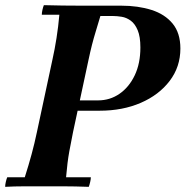

<svg xmlns="http://www.w3.org/2000/svg" viewBox="-27 -722 719 744"><path d="M-7 2Q-7 -6 -4.5 -17Q-2 -28 1 -35H69Q84 -82 95.5 -124.5Q107 -167 116 -210L176 -490Q185 -530 192 -574.5Q199 -619 203 -665H135Q135 -673 137.5 -684Q140 -695 143 -702Q177 -701 216.5 -700.5Q256 -700 290 -700H443Q508 -700 560 -683.5Q612 -667 642 -630.5Q672 -594 672 -534Q672 -463 630.5 -408.5Q589 -354 518.5 -323.5Q448 -293 359 -293H209L218 -333H353Q399 -333 436 -358.5Q473 -384 495 -430Q517 -476 517 -538Q517 -580 506.5 -605Q496 -630 479.5 -642Q463 -654 444.5 -657Q426 -660 410 -660H362Q352 -626 344 -600Q336 -574 329.5 -548.5Q323 -523 316 -490L256 -210Q249 -176 241.5 -135Q234 -94 229 -35H325Q325 -28 322.5 -17Q320 -6 317 2Q262 0 219.5 0Q177 0 141 0Q107 0 67.5 0Q28 0 -7 2Z"/></svg>

Font: Poltawski Nowy SemiBold
Style: Italic
Weight: 600
Italic angle: -12°
Version: Version 1.001;gftools[0.9.25]